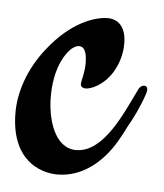

<svg xmlns="http://www.w3.org/2000/svg" viewBox="-52 -349 335 392"><g transform="rotate(5 115.0 -152.5)"><path d="M240 -185C235 -185 230 -181 227 -173C205 -129 170 -42 113 -42C67 -42 52 -104 52 -146C52 -169 55 -200 70 -227C81 -246 92 -254 101 -254C116 -254 117 -230 117 -220C117 -200 111 -185 111 -177C111 -172 115 -169 122 -169C130 -169 156 -177 175 -207C187 -227 192 -247 192 -267C192 -303 174 -316 154 -316C128 -316 79 -300 33 -241C-2 -197 -17 -148 -17 -108C-17 -11 43 11 79 11C129 11 170 -22 197 -68C202 -77 208 -87 213 -98C224 -117 236 -141 245 -168C246 -171 247 -174 247 -177C247 -182 245 -185 240 -185Z"/></g></svg>

Font: Engagement
Style: Regular
Weight: 400
Designer: Astigmatic (AOETI)
Foundry: Astigmatic (AOETI)
Version: Version 1.000